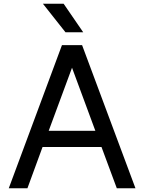

<svg xmlns="http://www.w3.org/2000/svg" viewBox="-20 -1009 772 1029"><path d="M27 0ZM524 -221H208L127 0H27L312 -767H420L706 0H606ZM491 -308 366 -646 241 -308ZM210 -989H321L426 -836H331Z"/></svg>

Font: Biryani
Style: Regular
Weight: 400
Designer: Dan Reynolds and Mathieu Réguer
Foundry: Dan Reynolds and Mathieu Réguer
Version: Version 1.004; ttfautohint (v1.1) -l 5 -r 5 -G 72 -x 0 -D la